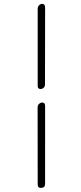

<svg xmlns="http://www.w3.org/2000/svg" viewBox="-145 -1044 639 1515"><g transform="rotate(-10 175.0 -286.0)"><path d="M189.5 -340Q178.5 -340 171.2 -347.5Q164 -355 167 -370.5L272 -966Q275 -983.5 285.8 -992.2Q296.5 -1001 308.5 -1001Q320 -1001 327.5 -992.5Q335 -984 331 -963.5L226 -373Q223.5 -356.5 213 -348.2Q202.5 -340 189.5 -340ZM59 428.5Q42.5 428.5 35.8 420.2Q29 412 31.5 398L136.5 -201Q140 -218.5 150.8 -226.2Q161.5 -234 174.5 -234Q185.5 -234 192.5 -226.8Q199.5 -219.5 197 -203.5L90.5 399.5Q88.5 410 83.5 419.2Q78.5 428.5 59 428.5Z"/></g></svg>

Font: Edu AU VIC WA NT Pre
Style: Regular
Weight: 400
Designer: Tina and Corey Anderson, Eben Sorkin, Mirko Velimirovic
Foundry: Google for Education
Version: Version 1.001